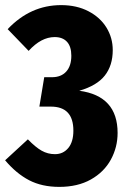

<svg xmlns="http://www.w3.org/2000/svg" viewBox="-35 -713 498 751"><path d="M406 -517Q406 -457 375 -417.5Q344 -378 275 -358Q425 -338 425 -193Q425 -137 398.5 -88.5Q372 -40 320.5 -11Q269 18 197 18Q129 18 79 -8Q29 -34 -15 -86L74 -168Q104 -137 128 -123.5Q152 -110 180 -110Q212 -110 232 -134Q252 -158 252 -202Q252 -296 164 -296H119L138 -411H168Q204 -411 224 -433Q244 -455 244 -495Q244 -531 227 -549.5Q210 -568 179 -568Q126 -568 77 -514L-5 -599Q84 -693 204 -693Q265 -693 311 -669Q357 -645 381.5 -605Q406 -565 406 -517Z"/></svg>

Font: Fira Sans Compressed ExtraBold
Style: Regular
Weight: 800
Width: 1
Designer: bBox Type GmbH & Carrois Corporate GbR & Edenspiekermann AG
Foundry: bBox Type GmbH & Carrois Corporate GbR & Edenspiekermann AG
Version: Version 4.301